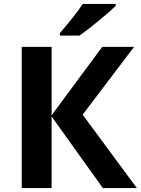

<svg xmlns="http://www.w3.org/2000/svg" viewBox="-20 -951 712 971"><path d="M283 -784Q365 -879 398 -931H565V-921Q540 -896 479 -846Q418 -796 382 -771H283ZM90 -714H241V-368L497 -714H658L398 -371L672 0H500L241 -362V0H90Z"/></svg>

Font: OpenSansMMV
Style: Bold
Weight: 700
Foundry: Ascender Corporation
Version: Version 4.001